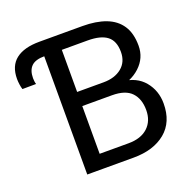

<svg xmlns="http://www.w3.org/2000/svg" viewBox="-125 -839 974 967"><g transform="rotate(-20 361.5 -355.5)"><path d="M260.7 -633.8H184.1Q134.3 -633.8 112.8 -612.3Q91.3 -590.8 91.3 -549.3Q91.3 -542.5 92.3 -533.2Q93.3 -523.9 95.7 -516.6L22.5 -516.1Q18.6 -527.8 16.4 -543.9Q14.2 -560.1 14.2 -572.8Q14.2 -642.6 57.9 -676.8Q101.6 -710.9 184.1 -710.9H260.7ZM435.5 -332.5H255.4L254.4 -408.2H418Q478.5 -408.2 515.6 -438.5Q552.7 -468.8 552.7 -522.5Q552.7 -581.1 518.8 -607.4Q484.9 -633.8 415 -633.8H276.4V0H182.1V-710.9H415Q487.8 -710.9 539.8 -691.2Q591.8 -671.4 619.4 -629.6Q647 -587.9 647 -521.5Q647 -455.6 597.9 -410.2Q548.8 -364.7 469.2 -355.5ZM431.2 0H218.3L271.5 -76.7H431.2Q498 -76.7 535.2 -111.1Q572.3 -145.5 572.3 -204.1Q572.3 -263.7 539.8 -298.1Q507.3 -332.5 435.5 -332.5H301.3L302.2 -408.2H485.8L505.9 -380.9Q583 -374 624.5 -324Q666 -273.9 666 -205.1Q666 -105.5 601.8 -52.7Q537.6 0 431.2 0Z"/></g></svg>

Font: RobotoDEMO
Style: Regular
Weight: 400
Designer: Christian Robertson
Foundry: Google
Version: Version 2.136